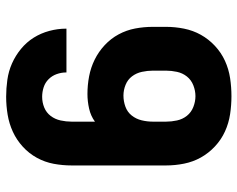

<svg xmlns="http://www.w3.org/2000/svg" viewBox="-96 -688 791 640"><g transform="rotate(-90 300.0 -367.5)"><path d="M300 8Q270 8 240 3.5Q210 -1 182.5 -13.5Q155 -26 132.5 -47Q110 -68 95.5 -94Q81 -120 75 -150Q69 -180 69 -210V-525Q69 -555 74.5 -584.5Q80 -614 94.5 -640.5Q109 -667 131.5 -687.5Q154 -708 181 -720.5Q208 -733 238 -738Q268 -743 298 -743Q326 -743 354.5 -739Q383 -735 409 -723.5Q435 -712 457.5 -693.5Q480 -675 495 -651Q510 -627 517.5 -599Q525 -571 525 -543Q525 -543 525 -543Q525 -543 525 -542H379Q379 -542 379 -542.5Q379 -543 379 -543Q379 -559 373.5 -574.5Q368 -590 356.5 -601.5Q345 -613 329.5 -618Q314 -623 298 -623Q279 -623 262 -616Q245 -609 234 -594.5Q223 -580 219 -561.5Q215 -543 215 -525V-447Q234 -461 258.5 -466.5Q283 -472 307 -472Q337 -472 366 -466.5Q395 -461 421.5 -448Q448 -435 470 -414.5Q492 -394 506 -368Q520 -342 525.5 -313Q531 -284 531 -254V-210Q531 -180 525 -150Q519 -120 504.5 -94Q490 -68 467.5 -47Q445 -26 417.5 -13.5Q390 -1 360 3.5Q330 8 300 8ZM300 -112Q318 -112 336 -119Q354 -126 365.5 -140.5Q377 -155 381 -173.5Q385 -192 385 -210V-254Q385 -272 381 -290.5Q377 -309 366 -323.5Q355 -338 337.5 -345Q320 -352 302 -352Q283 -352 265 -345.5Q247 -339 235.5 -324.5Q224 -310 219.5 -291.5Q215 -273 215 -254V-210Q215 -192 219 -173.5Q223 -155 234.5 -140.5Q246 -126 264 -119Q282 -112 300 -112Z"/></g></svg>

Font: Iosevka SS04 Heavy Extended
Style: Regular
Weight: 900
Width: 7
Monospace: yes
Designer: Belleve Invis
Foundry: Belleve Invis
Version: Version 19.0.0; ttfautohint (v1.8.4)